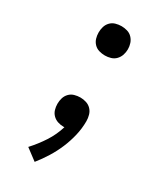

<svg xmlns="http://www.w3.org/2000/svg" viewBox="-188 -599 751 886"><g transform="rotate(30 187.5 -156.5)"><path d="M188 -372Q172 -372 156.5 -376.5Q141 -381 130 -392.5Q119 -404 114.5 -419Q110 -434 110 -450Q110 -466 114.5 -481Q119 -496 130 -507.5Q141 -519 156.5 -523.5Q172 -528 188 -528Q203 -528 218.5 -523.5Q234 -519 245 -507.5Q256 -496 261 -481Q266 -466 266 -450Q266 -434 261 -419Q256 -404 245 -392.5Q234 -381 218.5 -376.5Q203 -372 188 -372ZM153 215 93 170Q126 134 152 94Q178 54 192 8Q191 8 189.5 8Q188 8 187 8Q171 8 156 3Q141 -2 130 -13Q119 -24 114.5 -39Q110 -54 110 -70Q110 -86 114.5 -101Q119 -116 130 -127.5Q141 -139 156.5 -143.5Q172 -148 188 -148Q204 -148 219.5 -143Q235 -138 246 -126.5Q257 -115 261.5 -99Q266 -83 266 -67Q266 -28 257 10Q248 48 233 83.5Q218 119 197.5 152Q177 185 153 215Z"/></g></svg>

Font: Zed Sans
Style: Regular
Weight: 400
Designer: Belleve Invis
Foundry: Belleve Invis
Version: Version 1.0.0; ttfautohint (v1.8.4)